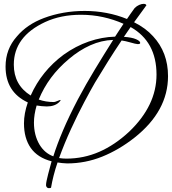

<svg xmlns="http://www.w3.org/2000/svg" viewBox="-20 -813 896 1001"><path d="M234 168Q228 168 224 163Q220 158 220 153Q220 143 223 129Q226 115 231 95Q235 80 239.5 63Q244 46 249 28Q176 9 140.5 -41.5Q105 -92 105 -170Q105 -221 125 -279Q9 -333 9 -466Q9 -557 68 -623Q121 -686 209 -719Q257 -737 310.5 -746.5Q364 -756 422 -756Q479 -756 535 -745.5Q591 -735 642 -714Q650 -727 660.5 -741Q671 -755 682 -771Q693 -782 706 -787.5Q719 -793 729 -793Q734 -793 738.5 -791Q743 -789 743 -784Q743 -783 741.5 -782.5Q740 -782 738 -778Q708 -738 679 -697Q739 -667 778 -624Q856 -540 856 -416Q856 -234 682 -96Q601 -32 513 3.5Q425 39 330 39Q303 38 280 34Q268 69 259.5 102.5Q251 136 246 166Q244 167 240 167.5Q236 168 234 168ZM52 -476Q52 -370 140 -315Q197 -443 312 -528Q375 -573 443 -596.5Q511 -620 580 -622Q587 -633 595 -645Q601 -654 608.5 -665.5Q616 -677 624 -689Q572 -712 516.5 -724Q461 -736 402 -736Q297 -736 215 -698Q52 -622 52 -476ZM326 14Q416 14 497.5 -21.5Q579 -57 654 -127Q796 -263 796 -424Q796 -596 661 -672Q643 -646 626 -621Q668 -618 689.5 -608.5Q711 -599 711 -589Q711 -583 698 -583Q694 -583 683 -585.5Q672 -588 655 -593Q634 -599 614 -602Q577 -547 542.5 -492Q508 -437 475 -382Q453 -344 419.5 -281Q386 -218 351 -142Q316 -66 288 11Q306 14 326 14ZM186 -59Q200 -36 218 -21Q236 -6 258 2Q277 -59 308.5 -133Q340 -207 386 -295Q428 -374 475 -451.5Q522 -529 570 -605Q509 -603 451 -577Q393 -551 340 -506Q285 -460 246 -407.5Q207 -355 182 -294Q218 -281 261 -281Q266 -281 279 -286.5Q292 -292 295 -292L296 -291Q296 -288 288 -280Q265 -258 224 -258Q211 -258 197.5 -259.5Q184 -261 171 -263Q157 -215 157 -174Q157 -108 186 -59Z"/></svg>

Font: Lavishly Yours
Style: Regular
Weight: 400
Designer: Robert E. Leuschke
Foundry: Robert E. Leuschke
Version: Version 1.010; ttfautohint (v1.8.3)